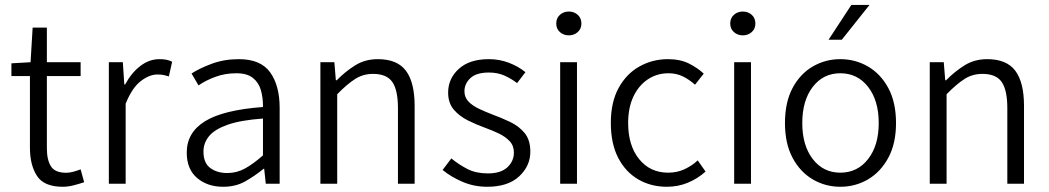

<svg xmlns="http://www.w3.org/2000/svg" viewBox="-20 -731 4175 764"><path d="M230 12.2Q155.3 12.2 127.2 -31Q99.1 -74.2 99.1 -143.1V-428.2H25.4V-479L101.6 -483.4L109.9 -621.1H166.5V-483.4H300.8V-428.2H166.5V-140.6Q166.5 -95.2 182.6 -69.3Q198.7 -43.5 243.7 -43.5Q256.8 -43.5 272.7 -47.9Q288.6 -52.2 300.8 -57.1L314.9 -5.9Q294.4 1 272.2 6.6Q250 12.2 230 12.2Z M413.1 0V-483.4H468.8L474.6 -395H478Q502.4 -440.4 537.8 -468Q573.2 -495.6 614.7 -495.6Q629.9 -495.6 641.6 -493.4Q653.3 -491.2 665 -485.4L651.9 -426.8Q639.6 -430.7 630.1 -432.6Q620.6 -434.6 606 -434.6Q574.7 -434.6 540.3 -408.4Q505.9 -382.3 480 -318.4V0Z M867.7 12.2Q805.7 12.2 764.4 -22.7Q723.1 -57.6 723.1 -124Q723.1 -203.6 795.7 -248.5Q868.2 -293.5 1026.4 -305.2Q1026.9 -341.8 1018.1 -372.3Q1009.3 -402.8 986.1 -421.1Q962.9 -439.5 920.4 -439.5Q875 -439.5 835.9 -424.8Q796.9 -410.2 770 -391.1L742.2 -438.5Q772.5 -458.5 822 -477.1Q871.6 -495.6 930.2 -495.6Q1017.6 -495.6 1055.2 -442.9Q1092.8 -390.1 1092.8 -301.8V0H1037.6L1031.2 -59.6H1029.3Q993.7 -30.8 955.8 -9.3Q918 12.2 867.7 12.2ZM884.3 -42.5Q921.9 -42.5 954.8 -60.5Q987.8 -78.6 1026.4 -112.8V-259.3Q937.5 -252.9 885.7 -234.6Q834 -216.3 811.8 -189.2Q789.6 -162.1 789.6 -127.9Q789.6 -82.5 816.7 -62.5Q843.8 -42.5 884.3 -42.5Z M1254.9 0V-483.4H1310.5L1316.4 -411.6H1319.8Q1355 -447.3 1394 -471.4Q1433.1 -495.6 1483.4 -495.6Q1561 -495.6 1595.5 -449.2Q1629.9 -402.8 1629.9 -309.6V0H1563.5V-300.3Q1563.5 -372.1 1541.3 -404.5Q1519 -437 1464.4 -437Q1424.8 -437 1393.1 -416.7Q1361.3 -396.5 1321.8 -356V0Z M1918.5 12.2Q1866.7 12.2 1820.8 -7.3Q1774.9 -26.9 1741.2 -54.7L1775.9 -100.6Q1807.1 -75.2 1840.8 -58.1Q1874.5 -41 1921.4 -41Q1973.1 -41 1999 -65.4Q2024.9 -89.8 2024.9 -124Q2024.9 -151.4 2007.8 -169.4Q1990.7 -187.5 1964.6 -200Q1938.5 -212.4 1911.1 -222.2Q1876 -234.9 1842 -251.7Q1808.1 -268.6 1785.6 -294.9Q1763.2 -321.3 1763.2 -362.3Q1763.2 -418.5 1805.7 -457Q1848.1 -495.6 1925.3 -495.6Q1967.8 -495.6 2005.6 -481Q2043.5 -466.3 2070.8 -443.8L2037.6 -400.4Q2013.2 -418.9 1986.3 -430.7Q1959.5 -442.4 1925.3 -442.4Q1875.5 -442.4 1851.8 -420.2Q1828.1 -397.9 1828.1 -367.7Q1828.1 -343.8 1844 -327.1Q1859.9 -310.5 1885 -298.6Q1910.2 -286.6 1938 -275.9Q1974.1 -262.7 2009.3 -246.1Q2044.4 -229.5 2067.4 -201.9Q2090.3 -174.3 2090.3 -127.4Q2090.3 -70.8 2045.9 -29.3Q2001.5 12.2 1918.5 12.2Z M2209 0V-483.4H2275.9V0ZM2243.7 -590.3Q2222.7 -590.3 2208 -603.3Q2193.4 -616.2 2193.4 -637.2Q2193.4 -659.2 2208 -672.1Q2222.7 -685.1 2243.7 -685.1Q2264.2 -685.1 2278.8 -672.1Q2293.5 -659.2 2293.5 -637.2Q2293.5 -616.2 2278.8 -603.3Q2264.2 -590.3 2243.7 -590.3Z M2633.8 12.2Q2570.3 12.2 2519.8 -17.1Q2469.2 -46.4 2439.9 -103Q2410.6 -159.7 2410.6 -241.7Q2410.6 -325.2 2441.9 -381.6Q2473.1 -438 2524.9 -466.8Q2576.7 -495.6 2637.7 -495.6Q2686.5 -495.6 2721.2 -478.3Q2755.9 -460.9 2780.3 -438L2745.6 -394Q2723.1 -414.1 2697.5 -426.8Q2671.9 -439.5 2640.1 -439.5Q2594.2 -439.5 2557.9 -415.3Q2521.5 -391.1 2500.5 -346.9Q2479.5 -302.7 2479.5 -241.7Q2479.5 -151.9 2523.2 -97.9Q2566.9 -43.9 2638.7 -43.9Q2674.8 -43.9 2704.3 -57.9Q2733.9 -71.8 2756.3 -92.8L2787.6 -48.3Q2755.9 -20 2717 -3.9Q2678.2 12.2 2633.8 12.2Z M2901.4 0V-483.4H2968.3V0ZM2936 -590.3Q2915 -590.3 2900.4 -603.3Q2885.7 -616.2 2885.7 -637.2Q2885.7 -659.2 2900.4 -672.1Q2915 -685.1 2936 -685.1Q2956.5 -685.1 2971.2 -672.1Q2985.8 -659.2 2985.8 -637.2Q2985.8 -616.2 2971.2 -603.3Q2956.5 -590.3 2936 -590.3Z M3323.7 12.2Q3264.2 12.2 3213.9 -17.3Q3163.6 -46.9 3133.5 -103.5Q3103.5 -160.2 3103.5 -241.2Q3103.5 -323.7 3133.5 -380.4Q3163.6 -437 3213.9 -466.3Q3264.2 -495.6 3323.7 -495.6Q3383.8 -495.6 3434.1 -466.3Q3484.4 -437 3514.9 -380.4Q3545.4 -323.7 3545.4 -241.2Q3545.4 -160.2 3514.9 -103.5Q3484.4 -46.9 3434.1 -17.3Q3383.8 12.2 3323.7 12.2ZM3323.7 -43.9Q3392.1 -43.9 3434.3 -98.1Q3476.6 -152.3 3476.6 -241.2Q3476.6 -331.1 3434.3 -385.3Q3392.1 -439.5 3323.7 -439.5Q3255.9 -439.5 3214.1 -385.3Q3172.4 -331.1 3172.4 -241.2Q3172.4 -152.3 3214.1 -98.1Q3255.9 -43.9 3323.7 -43.9ZM3276.9 -572.8 3367.7 -711.4H3439.9L3329.6 -572.8Z M3679.7 0V-483.4H3735.4L3741.2 -411.6H3744.6Q3779.8 -447.3 3818.8 -471.4Q3857.9 -495.6 3908.2 -495.6Q3985.8 -495.6 4020.3 -449.2Q4054.7 -402.8 4054.7 -309.6V0H3988.3V-300.3Q3988.3 -372.1 3966.1 -404.5Q3943.8 -437 3889.2 -437Q3849.6 -437 3817.9 -416.7Q3786.1 -396.5 3746.6 -356V0Z"/></svg>

Font: Varta Light Light
Style: Regular
Weight: 300
Version: Version 1.004